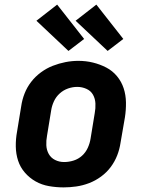

<svg xmlns="http://www.w3.org/2000/svg" viewBox="-20 -805 640 833"><path d="M256 8Q224 8 192.5 2.5Q161 -3 134.5 -18Q108 -33 88 -56Q68 -79 58.5 -108Q49 -137 48.5 -169.5Q48 -202 54 -234L72 -344Q76 -372 86.5 -399Q97 -426 115 -449.5Q133 -473 157.5 -491Q182 -509 209 -519.5Q236 -530 264 -535.5Q292 -541 320 -541Q353 -541 383.5 -533.5Q414 -526 441 -512Q468 -498 487.5 -474.5Q507 -451 516.5 -422Q526 -393 526.5 -360.5Q527 -328 522 -296L503 -186Q499 -158 488.5 -131Q478 -104 460.5 -80.5Q443 -57 418.5 -39Q394 -21 366.5 -10.5Q339 0 311 4Q283 8 256 8ZM258 -102Q279 -102 299.5 -108.5Q320 -115 336 -129.5Q352 -144 361 -164Q370 -184 373 -204L391 -314Q395 -335 394 -356Q393 -377 383.5 -394Q374 -411 355 -419.5Q336 -428 315 -428Q295 -428 275 -421Q255 -414 239 -399.5Q223 -385 214 -365.5Q205 -346 202 -326L184 -216Q180 -195 181 -174.5Q182 -154 191.5 -137Q201 -120 219 -111Q237 -102 258 -102ZM447 -584 308 -715 398 -785 515 -636ZM277 -584 138 -715 228 -785 345 -636Z"/></svg>

Font: Iosevka Curly XBdEx
Style: Italic
Weight: 800
Width: 7
Italic angle: -9°
Monospace: yes
Designer: Belleve Invis
Foundry: Belleve Invis
Version: Version 11.1.0; ttfautohint (v1.8.3)